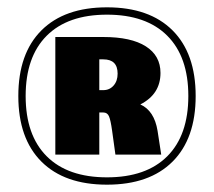

<svg xmlns="http://www.w3.org/2000/svg" viewBox="-20 -680 584 524"><path d="M451 -239Q388 -176 272 -176Q156 -176 93 -239Q30 -302 30 -418Q30 -534 93 -597Q156 -660 272 -660Q388 -660 451 -597Q514 -534 514 -418Q514 -302 451 -239ZM107.5 -253.5Q165 -196 272 -196Q379 -196 436.5 -253.5Q494 -311 494 -418Q494 -525 436.5 -582.5Q379 -640 272 -640Q165 -640 107.5 -582.5Q50 -525 50 -418Q50 -311 107.5 -253.5ZM131 -258V-579H262Q338 -579 378 -553.5Q418 -528 418 -481Q418 -423 363 -395Q401 -378 410 -323L420 -258H295L286 -323Q282 -352 277.5 -362.5Q273 -373 262 -373H251V-258ZM251 -434H262Q279 -434 290 -446.5Q301 -459 301 -479Q301 -518 262 -518H251Z"/></svg>

Font: Arapey Black-Display
Style: Regular
Weight: 900
Designer: Eduardo Rodriguez Tunni
Foundry: Eduardo Rodriguez Tunni
Version: Version 4.000